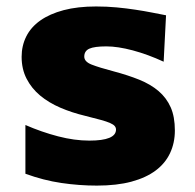

<svg xmlns="http://www.w3.org/2000/svg" viewBox="-20 -560 604 594"><path d="M486.3 -369.1Q437.5 -391.6 390.9 -404.1Q344.2 -416.5 309.1 -416.5Q272 -416.5 256.3 -409.4Q240.7 -402.3 240.7 -384.8Q240.7 -369.1 263.7 -360.1Q286.6 -351.1 331.1 -339.4Q375.5 -327.6 410.6 -313.5Q445.8 -299.3 470.5 -278.3Q495.1 -257.3 508.1 -228Q521 -198.7 521 -156.2Q521 -118.2 506.3 -86.7Q491.7 -55.2 461.9 -32.7Q432.1 -10.3 386.7 2Q341.3 14.2 279.8 14.2Q225.1 14.2 169.9 6.1Q114.7 -2 58.6 -22.5V-173.3Q108.9 -151.4 159.7 -138.2Q210.4 -125 256.3 -125Q338.9 -125 338.9 -159.2Q338.9 -165 335 -169.9Q331.1 -174.8 320.6 -179.4Q310.1 -184.1 291.3 -189.2Q272.5 -194.3 243.2 -201.7Q202.6 -211.4 166.7 -226.8Q130.9 -242.2 104.2 -264.4Q77.6 -286.6 62.3 -316.4Q46.9 -346.2 46.9 -384.3Q46.9 -418.5 61.3 -447.3Q75.7 -476.1 104.7 -496.6Q133.8 -517.1 177 -528.6Q220.2 -540 277.3 -540Q310.5 -540 341.1 -537.1Q371.6 -534.2 398.9 -530Q426.3 -525.9 450 -521.2Q473.6 -516.6 493.7 -512.7Z"/></svg>

Font: Candal
Style: Regular
Weight: 400
Designer: vernon adams
Foundry: vernon adams
Version: Version 1.000